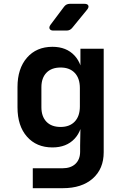

<svg xmlns="http://www.w3.org/2000/svg" viewBox="-20 -805 640 1005"><path d="M151.6 180V75.8H306.6Q350.7 75.8 375.1 52.5Q399.4 29.2 399.4 -11.1V-44.1L401.4 -154.6H373.5L412.7 -203Q412.7 -123.7 370.1 -78.5Q327.5 -33.3 254.6 -33.3Q170.8 -33.3 121.2 -89.7Q71.6 -146 71.6 -242.9V-349.6Q71.6 -445.9 121.2 -503Q170.8 -560 254.6 -560Q327.5 -560 370.1 -514.2Q412.7 -468.4 412.7 -389L373.5 -455H401V-550H522.8V-8.2Q522.8 78.9 465.4 129.5Q408.1 180 309.1 180ZM297.4 -140.5Q344.6 -140.5 371.4 -168.8Q398.1 -197 398.1 -247.9V-344.1Q398.1 -395 371.4 -423.3Q344.6 -451.6 297.4 -451.6Q249.2 -451.6 223 -424.1Q196.7 -396.7 196.7 -348.3V-243.8Q196.7 -195.4 223 -167.9Q249.2 -140.5 297.4 -140.5ZM259.5 -645Q244.5 -645 240 -653.8Q235.4 -662.5 244.1 -674.9L315.5 -770.1Q326.9 -785 345.4 -785H422.1Q438 -785 442.1 -776.2Q446.2 -767.5 436.5 -755.1L358.1 -659.3Q346.8 -645 328.3 -645Z"/></svg>

Font: Pitagon Sans Mono
Style: Regular
Weight: 400
Monospace: yes
Designer: Travis Tran
Foundry: Pitagon
Version: Version 1.001;gftools[0.9.26]